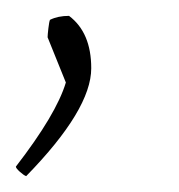

<svg xmlns="http://www.w3.org/2000/svg" viewBox="-30 -103 225 242"><path d="M3 119Q0 118 -5 113.5Q-10 109 -10 107Q41 41 53 1L30 -56Q30 -59 31 -67.5Q32 -76 33 -78Q43 -83 57 -83Q85 -62 85 -17Q85 35 3 119Z"/></svg>

Font: Albura ExtraLight
Style: Italic
Weight: 156
Italic angle: -7°
Designer: Mercedes Jáuregui
Foundry: Omnibus-Type Team
Version: Version 1.000